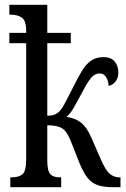

<svg xmlns="http://www.w3.org/2000/svg" viewBox="-20 -780 525 800"><path d="M23 0V-41H29Q58 -41 73.5 -54Q89 -67 89 -115V-600H19V-643H89V-651Q89 -695 70.5 -707Q52 -719 26 -719H19V-760H177V-643H275V-600H177V-298Q199 -298 211 -304Q223 -310 232 -321Q243 -334 256.5 -361.5Q270 -389 290 -427Q307 -461 322.5 -486.5Q338 -512 359 -527Q380 -542 412 -542Q441 -542 457 -524.5Q473 -507 473 -478Q473 -455 461.5 -440.5Q450 -426 433 -422Q431 -445 421.5 -459.5Q412 -474 395 -474Q375 -474 359.5 -455.5Q344 -437 324 -398Q302 -358 288 -332.5Q274 -307 257 -293Q293 -288 317 -269.5Q341 -251 359 -210L401 -114Q421 -68 439 -54.5Q457 -41 476 -41H482V0H452Q411 0 386 -9Q361 -18 344 -40Q327 -62 311 -101L275 -192Q259 -233 238.5 -245.5Q218 -258 177 -258V-114Q177 -68 189.5 -54.5Q202 -41 229 -41H235V0Z"/></svg>

Font: Noto Serif ExtraCondensed
Style: Regular
Weight: 400
Width: 2
Designer: Monotype Design Team
Foundry: Monotype Imaging Inc.
Version: Version 2.015